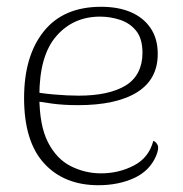

<svg xmlns="http://www.w3.org/2000/svg" viewBox="-20 -534 540 566"><path d="M270 12Q169 12 110 -52.5Q51 -117 51 -245Q51 -369 109 -441.5Q167 -514 278 -514Q329 -514 366 -498Q403 -482 424 -451Q445 -420 445 -375Q445 -300 384 -262Q323 -224 210 -224Q168 -224 134.5 -228.5Q101 -233 70 -238L71 -265Q99 -259 139 -255.5Q179 -252 212 -252Q256 -252 291 -259.5Q326 -267 350.5 -282Q375 -297 387.5 -321.5Q400 -346 400 -378Q400 -420 381.5 -443Q363 -466 334 -475.5Q305 -485 275 -485Q196 -485 146 -427.5Q96 -370 96 -251Q96 -164 121.5 -114.5Q147 -65 189 -44Q231 -23 278 -23Q330 -23 374.5 -46Q419 -69 432 -119Q441 -115 445 -105.5Q449 -96 440 -74Q421 -30 375 -9Q329 12 270 12Z"/></svg>

Font: Arima Thin ExtraLight
Style: Regular
Weight: 250
Version: Version 1.100